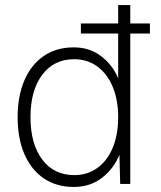

<svg xmlns="http://www.w3.org/2000/svg" viewBox="-20 -730 640 762"><path d="M273 12Q204 12 154 -22Q104 -56 77 -118Q50 -180 50 -265Q50 -349 77 -411.5Q104 -474 154 -508Q204 -542 273 -542Q336 -542 382 -506.5Q428 -471 449 -419V-710H497V0H457L454 -116Q432 -61 385 -24.5Q338 12 273 12ZM275 -35Q327 -35 366.5 -63.5Q406 -92 427.5 -144Q449 -196 449 -265Q449 -333 427.5 -385Q406 -437 366.5 -466Q327 -495 274 -495Q194 -495 147.5 -433Q101 -371 101 -265Q101 -159 147.5 -97Q194 -35 275 -35ZM301 -597V-637H575V-597Z"/></svg>

Font: Geist Mono UltraLight
Style: Regular
Weight: 200
Monospace: yes
Designer: Basement.studio, Andrés Briganti, Mateo Zaragoza
Foundry: Basement.studio, Vercel, Andrés Briganti, Guido Ferreyra, Mateo Zaragoza
Version: Version 1.400; ttfautohint (v1.8.4.7-5d5b)